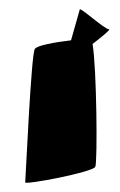

<svg xmlns="http://www.w3.org/2000/svg" viewBox="-20 -722 262 419"><path d="M35 -324C34 -318 182 -346 188 -358C193 -369 191 -574 182 -626C204 -643 222 -658 218 -658C208 -658 154 -708 154 -701L135 -634C101 -630 60 -623 56 -615C48 -605 36 -332 35 -324Z"/></svg>

Font: Ampere
Style: SC
Weight: 400
Version: Version 1